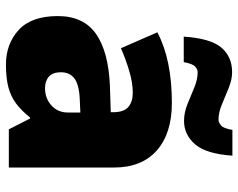

<svg xmlns="http://www.w3.org/2000/svg" viewBox="-100 -712 822 663"><g transform="rotate(90 311.5 -381.0)"><path d="M336 -563Q441 -563 500 -511Q559 -459 559 -363V0H427L390 -73H386Q363 -44 338.5 -25.5Q314 -7 282 1.5Q250 10 204 10Q132 10 84 -34Q36 -78 36 -169Q36 -258 97.5 -301Q159 -344 276 -349L368 -352V-360Q368 -397 350 -412.5Q332 -428 301 -428Q268 -428 228 -416.5Q188 -405 147 -387L92 -513Q140 -538 200.5 -550.5Q261 -563 336 -563ZM325 -245Q273 -243 251.5 -226.5Q230 -210 230 -180Q230 -152 245 -138.5Q260 -125 285 -125Q320 -125 344.5 -147Q369 -169 369 -204V-247ZM107 -604Q113 -696 144.5 -733.5Q176 -771 230 -771Q255 -771 283.5 -759.5Q312 -748 340.5 -736Q369 -724 394 -724Q403 -724 413.5 -732.5Q424 -741 429 -772H518Q512 -682 479 -643.5Q446 -605 398 -605Q369 -605 339.5 -617Q310 -629 282.5 -640.5Q255 -652 230 -652Q221 -652 211 -644Q201 -636 195 -604Z"/></g></svg>

Font: Noto Sans Georgian Black
Style: Regular
Weight: 900
Designer: Monotype Design Team, Akaki Razmadze
Foundry: Google LLC
Version: Version 2.005; ttfautohint (v1.8.4.7-5d5b)